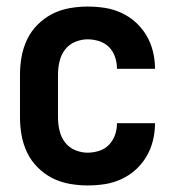

<svg xmlns="http://www.w3.org/2000/svg" viewBox="-20 -558 540 586"><path d="M247 8Q274 8 300 4Q326 0 350 -11Q374 -22 393.5 -39.5Q413 -57 426.5 -79.5Q440 -102 446.5 -128Q453 -154 453 -180Q453 -181 453 -181.5Q453 -182 453 -182H337Q337 -182 337 -181.5Q337 -181 337 -181Q337 -163 331 -146Q325 -129 312.5 -116Q300 -103 282.5 -97.5Q265 -92 247 -92Q228 -92 209 -100Q190 -108 178 -124Q166 -140 161.5 -160Q157 -180 157 -200V-330Q157 -350 161.5 -370Q166 -390 178 -406Q190 -422 209 -430Q228 -438 247 -438Q265 -438 282.5 -432.5Q300 -427 312.5 -414.5Q325 -402 331 -384.5Q337 -367 337 -349Q337 -349 337 -348.5Q337 -348 337 -348H453Q453 -349 453 -349.5Q453 -350 453 -350Q453 -376 446.5 -402Q440 -428 426.5 -450.5Q413 -473 393.5 -490.5Q374 -508 350 -519Q326 -530 300 -534Q274 -538 247 -538Q220 -538 192 -533Q164 -528 139.5 -515.5Q115 -503 95 -483Q75 -463 63 -438Q51 -413 46 -385.5Q41 -358 41 -330V-200Q41 -172 46 -144.5Q51 -117 63 -92Q75 -67 95 -47Q115 -27 139.5 -14.5Q164 -2 192 3Q220 8 247 8Z"/></svg>

Font: Iosevka SS09
Style: Bold
Weight: 700
Monospace: yes
Designer: Belleve Invis
Foundry: Belleve Invis
Version: Version 5.2.1; ttfautohint (v1.8.3)